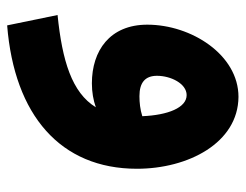

<svg xmlns="http://www.w3.org/2000/svg" viewBox="-95 -362 687 537"><g transform="rotate(90 248.5 -93.5)"><path d="M452 -133C452 -276 380 -416 251 -417C133 -417 49 -285 49 -162C49 -57 122 -7 213 -7C238 -7 260 -11 280 -18C239 49 150 76 22 89L51 230C302 210 452 81 452 -133ZM192 -189C192 -228 214 -272 246 -272C281 -272 302 -220 305 -148C286 -142 267 -140 249 -140C211 -140 192 -156 192 -189Z"/></g></svg>

Font: Noto Sans Arabic UI SemiCondensed Extra
Style: Regular
Weight: 800
Width: 4
Designer: Nadine Chahine - Monotype Design Team
Foundry: Monotype Imaging Inc.
Version: Version 1.900